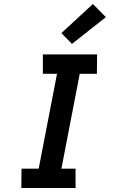

<svg xmlns="http://www.w3.org/2000/svg" viewBox="-20 -943 590 963"><path d="M359 0H87L88 -97H174L266 -573H195V-670H467L466 -573H380L288 -97H359ZM341 -723 288 -777 446 -923 511 -857Z"/></svg>

Font: Lode Term
Style: Bold Italic
Weight: 700
Italic angle: -11°
Monospace: yes
Designer: Belleve Invis
Foundry: Belleve Invis
Version: Version 29.2.0